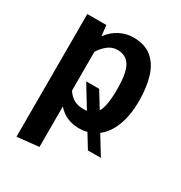

<svg xmlns="http://www.w3.org/2000/svg" viewBox="-182 -687 978 1039"><g transform="rotate(30 307.5 -167.0)"><path d="M351.3 -558.5Q422.6 -558.5 465.9 -523.3Q509.2 -488.2 529 -423.8Q548.7 -359.5 548.7 -272.8Q548.7 -188.7 524.4 -122.8Q500 -56.9 452.8 -21L523.6 94.4H442.6L390.3 9.2Q366.7 15.4 340.5 15.4Q257.4 15.4 206.2 -43.6V209.2L70.8 223.6V-543.1H189.7L196.9 -476.9Q228.7 -519 269 -538.7Q309.2 -558.5 351.3 -558.5ZM247.7 -224.6H328.7L389.7 -125.1Q402.1 -145.6 408.2 -181Q414.4 -216.4 414.4 -271.3Q414.4 -374.4 388.7 -415.6Q363.1 -456.9 311.3 -456.9Q277.4 -456.9 251.3 -436.4Q225.1 -415.9 206.2 -385.6V-142.6Q224.6 -114.9 248.7 -101Q272.8 -87.2 307.7 -87.2Q320.5 -87.2 330.8 -88.2Z"/></g></svg>

Font: Fira Code SemiBold
Style: Regular
Weight: 600
Designer: Carrois Corporate, Edenspiekermann AG, Nikita Prokopov
Foundry: Carrois Corporate, Edenspiekermann AG, Nikita Prokopov
Version: Version 6.002